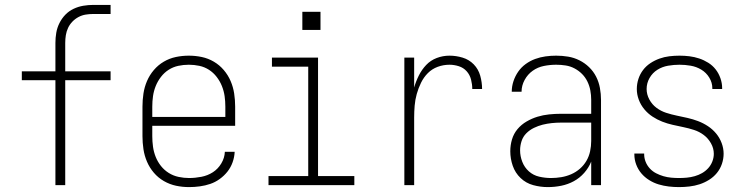

<svg xmlns="http://www.w3.org/2000/svg" viewBox="-20 -755 3040 783"><path d="M206 0V-428H69V-464H206V-580Q206 -601 209.5 -621.5Q213 -642 222.5 -661Q232 -680 246.5 -695Q261 -710 280 -719Q299 -728 319.5 -731.5Q340 -735 361 -735H431V-698H361Q345 -698 329.5 -695.5Q314 -693 300 -685.5Q286 -678 275 -666.5Q264 -655 257.5 -641Q251 -627 248.5 -611.5Q246 -596 246 -580V-464H431V-428H246V0Z M751 8Q724 8 698 2.5Q672 -3 648.5 -16.5Q625 -30 607.5 -50.5Q590 -71 579.5 -95.5Q569 -120 565 -146.5Q561 -173 561 -200V-320Q561 -347 565 -373.5Q569 -400 579.5 -424.5Q590 -449 607.5 -469.5Q625 -490 648 -503.5Q671 -517 697 -522.5Q723 -528 750 -528Q777 -528 803 -522.5Q829 -517 852 -503.5Q875 -490 892.5 -469.5Q910 -449 920.5 -424.5Q931 -400 935 -373.5Q939 -347 939 -320V-242H601V-200Q601 -178 604 -156.5Q607 -135 615 -115Q623 -95 636.5 -78Q650 -61 668.5 -49.5Q687 -38 708.5 -33.5Q730 -29 751 -29Q776 -29 801.5 -34Q827 -39 848 -52.5Q869 -66 882.5 -88.5Q896 -111 897 -136H937Q936 -114 928.5 -93Q921 -72 907.5 -55Q894 -38 876 -25Q858 -12 837.5 -5Q817 2 795 5Q773 8 751 8ZM601 -278H899V-320Q899 -342 896 -363Q893 -384 885 -404Q877 -424 863.5 -441.5Q850 -459 832 -470.5Q814 -482 793 -486.5Q772 -491 750 -491Q728 -491 707 -486.5Q686 -482 668 -470.5Q650 -459 636.5 -441.5Q623 -424 615 -404Q607 -384 604 -363Q601 -342 601 -320Z M1075 0V-37H1237V-483H1089V-520H1277V-37H1425V0ZM1213 -633V-707H1287V-633Z M1629 0V-520H1669V-398Q1676 -423 1688 -447Q1700 -471 1718 -490Q1736 -509 1761 -518.5Q1786 -528 1813 -528Q1840 -528 1866.5 -520Q1893 -512 1912 -492.5Q1931 -473 1938.5 -446Q1946 -419 1946 -392H1906Q1906 -411 1901 -430.5Q1896 -450 1883 -464.5Q1870 -479 1851 -485Q1832 -491 1813 -491Q1788 -491 1765 -482.5Q1742 -474 1725 -457Q1708 -440 1697 -417.5Q1686 -395 1679.5 -371.5Q1673 -348 1671 -324Q1669 -300 1669 -276V0Z M2214 8Q2184 8 2154.5 0Q2125 -8 2103 -29Q2081 -50 2071 -79Q2061 -108 2061 -138Q2061 -163 2068 -186.5Q2075 -210 2090.5 -228.5Q2106 -247 2127.5 -259.5Q2149 -272 2172 -279Q2195 -286 2219.5 -288.5Q2244 -291 2268 -291H2391V-348Q2391 -367 2387.5 -386Q2384 -405 2375.5 -422.5Q2367 -440 2353.5 -453.5Q2340 -467 2323 -476Q2306 -485 2287 -488Q2268 -491 2248 -491Q2223 -491 2198 -486Q2173 -481 2152.5 -466.5Q2132 -452 2119.5 -429Q2107 -406 2107 -381H2067Q2067 -403 2074 -424Q2081 -445 2093.5 -463Q2106 -481 2124 -494Q2142 -507 2162.5 -514.5Q2183 -522 2204.5 -525Q2226 -528 2248 -528Q2273 -528 2297 -524Q2321 -520 2343 -509Q2365 -498 2382.5 -481Q2400 -464 2411 -442.5Q2422 -421 2426.5 -396.5Q2431 -372 2431 -348V0H2391V-96Q2381 -71 2362.5 -50Q2344 -29 2320 -16Q2296 -3 2269 2.5Q2242 8 2214 8ZM2227 -29Q2248 -29 2269 -32.5Q2290 -36 2309.5 -44.5Q2329 -53 2345 -67Q2361 -81 2371.5 -99Q2382 -117 2386.5 -138Q2391 -159 2391 -180V-255H2268Q2249 -255 2230 -253Q2211 -251 2193 -246.5Q2175 -242 2157.5 -233.5Q2140 -225 2126.5 -211.5Q2113 -198 2107 -179.5Q2101 -161 2101 -142Q2101 -118 2110 -95Q2119 -72 2137 -56Q2155 -40 2179 -34.5Q2203 -29 2227 -29Z M2749 8Q2728 8 2707 5.5Q2686 3 2666 -3Q2646 -9 2627.5 -20.5Q2609 -32 2595.5 -48Q2582 -64 2574.5 -84Q2567 -104 2567 -125Q2567 -126 2567 -127Q2567 -128 2567 -129H2607Q2607 -128 2607 -127.5Q2607 -127 2607 -126Q2607 -110 2613 -95Q2619 -80 2630 -68Q2641 -56 2655.5 -48.5Q2670 -41 2685.5 -36.5Q2701 -32 2717 -30.5Q2733 -29 2749 -29Q2765 -29 2781 -30.5Q2797 -32 2813 -36.5Q2829 -41 2843 -49Q2857 -57 2868 -69Q2879 -81 2885 -96.5Q2891 -112 2891 -128Q2891 -150 2879.5 -170.5Q2868 -191 2850 -204.5Q2832 -218 2810.5 -225Q2789 -232 2767 -236.5Q2745 -241 2723 -246Q2701 -251 2680.5 -259Q2660 -267 2641 -279.5Q2622 -292 2607.5 -309.5Q2593 -327 2585 -348.5Q2577 -370 2577 -392Q2577 -413 2583.5 -433Q2590 -453 2602.5 -469.5Q2615 -486 2632.5 -497.5Q2650 -509 2669.5 -516Q2689 -523 2709.5 -525.5Q2730 -528 2751 -528Q2772 -528 2792 -525.5Q2812 -523 2831.5 -516.5Q2851 -510 2868.5 -499Q2886 -488 2898.5 -472Q2911 -456 2918 -436Q2925 -416 2925 -396Q2925 -395 2925 -394Q2925 -393 2925 -392H2885Q2885 -393 2885 -393.5Q2885 -394 2885 -395Q2885 -418 2872.5 -438.5Q2860 -459 2840 -471Q2820 -483 2797 -487Q2774 -491 2751 -491Q2728 -491 2704.5 -487Q2681 -483 2661 -470.5Q2641 -458 2629 -437Q2617 -416 2617 -392Q2617 -370 2628 -349.5Q2639 -329 2657 -315.5Q2675 -302 2696.5 -295Q2718 -288 2740 -283.5Q2762 -279 2784 -274Q2806 -269 2827 -261Q2848 -253 2867 -240.5Q2886 -228 2900.5 -210.5Q2915 -193 2923 -171.5Q2931 -150 2931 -128Q2931 -107 2924 -86.5Q2917 -66 2903.5 -49.5Q2890 -33 2871.5 -21.5Q2853 -10 2833 -3.5Q2813 3 2791.5 5.5Q2770 8 2749 8Z"/></svg>

Font: Iosevka SS04 Extralight
Style: Regular
Weight: 200
Monospace: yes
Designer: Belleve Invis
Foundry: Belleve Invis
Version: Version 19.0.0; ttfautohint (v1.8.4)